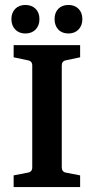

<svg xmlns="http://www.w3.org/2000/svg" viewBox="-20 -754 377 774"><path d="M303 -523 246 -511Q229 -508 229 -490V-80Q229 -61 246 -58L303 -47V0H35V-47L92 -58Q110 -61 110 -79V-490Q110 -508 92 -511L35 -523V-572H303ZM82 -619Q57 -619 41.5 -635Q26 -651 26 -677Q26 -703 41.5 -718.5Q57 -734 82 -734Q108 -734 123.5 -718.5Q139 -703 139 -677Q139 -651 123.5 -635Q108 -619 82 -619ZM256 -619Q230 -619 215 -635Q200 -651 200 -677Q200 -703 215 -718.5Q230 -734 256 -734Q281 -734 296.5 -718.5Q312 -703 312 -677Q312 -651 296.5 -635Q281 -619 256 -619Z"/></svg>

Font: Rasa SemiBold
Style: Regular
Weight: 600
Designer: Anna Giedrys (Yrsa+Rasa design), David Brezina (Yrsa art-direction, Rasa art-direction, design)
Foundry: Rosetta Type Foundry
Version: Version 2.004